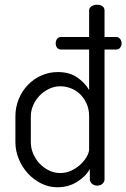

<svg xmlns="http://www.w3.org/2000/svg" viewBox="-20 -783 533 810"><path d="M390 -763Q404 -763 412.5 -756.5Q421 -750 421 -739V-627H470Q480 -627 486.5 -619Q493 -611 493 -600Q493 -589 486.5 -581.5Q480 -574 470 -574H421V-26Q421 -16 412.5 -8Q404 0 390 0Q377 0 368 -8Q359 -16 359 -26V-70Q342 -39 305.5 -16Q269 7 222 7Q186 7 154 -9Q122 -25 98 -51Q74 -77 59.5 -111.5Q45 -146 45 -183V-292Q45 -331 59 -365Q73 -399 97.5 -424.5Q122 -450 154.5 -464.5Q187 -479 224 -479Q274 -479 307 -455.5Q340 -432 356 -403V-574H238Q227 -574 221 -581.5Q215 -589 215 -600Q215 -611 221 -619Q227 -627 238 -627H356V-739Q356 -750 366 -756.5Q376 -763 390 -763ZM110 -183Q110 -158 120 -134.5Q130 -111 147 -93Q164 -75 186.5 -64Q209 -53 234 -53Q260 -53 282.5 -64Q305 -75 321.5 -91Q338 -107 347 -124Q356 -141 356 -152V-292Q356 -322 345.5 -345.5Q335 -369 318 -385.5Q301 -402 279 -410.5Q257 -419 235 -419Q209 -419 186.5 -408Q164 -397 147 -379.5Q130 -362 120 -339Q110 -316 110 -292Z"/></svg>

Font: Dosis
Style: Book
Weight: 400
Designer: EdgarTolentino, PabloImpallari, IginoMarini
Foundry: EdgarTolentino, PabloImpallari, IginoMarini
Version: Version 1.007